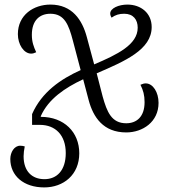

<svg xmlns="http://www.w3.org/2000/svg" viewBox="-20 -567 767 838"><path d="M616 -203C609 -203 602 -201 593 -197C605 -173 611 -152 611 -121C611 -57 576 -29 531 -29C467 -29 447 -78 428 -146L402 -247C525 -300 642 -350 642 -449C642 -510 595 -547 536 -547C498 -547 461 -531 461 -508C461 -503 463 -496 467 -490C484 -502 500 -507 522 -507C562 -507 581 -481 581 -446C581 -372 492 -329 391 -286L359 -405C339 -480 295 -547 200 -547C127 -547 58 -502 58 -418C58 -373 84 -333 116 -333C123 -333 130 -335 138 -339C127 -363 119 -384 119 -415C119 -479 154 -507 200 -507C262 -507 280 -458 298 -390L332 -261C245 -222 162 -165 120 -69V-22H154C222 -22 267 23 267 101C267 177 228 215 174 215C120 215 83 181 83 115C83 103 85 86 88 72C83 70 73 69 68 69C42 69 25 98 25 127C25 200 83 251 173 251C257 251 326 196 326 102C326 10 260 -57 158 -57V-60C191 -135 264 -184 343 -221L367 -130C387 -55 431 11 531 11C603 11 672 -35 672 -118C672 -164 648 -203 616 -203Z"/></svg>

Font: Noto Serif Georgian Light
Style: Regular
Weight: 300
Designer: Monotype Design Team, Akaki Razmadze
Foundry: Google LLC
Version: Version 2.003